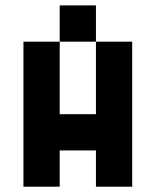

<svg xmlns="http://www.w3.org/2000/svg" viewBox="-20 -704 587 724"><path d="M341.8 -546.9H205.1V-683.6H341.8ZM68.4 -546.9H205.1V-273.4H341.8V-546.9H478.5V0H341.8V-136.7H205.1V0H68.4Z"/></svg>

Font: DatCub
Style: Bold
Weight: 700
Designer: GGBot
Version: 1.00